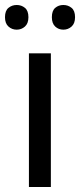

<svg xmlns="http://www.w3.org/2000/svg" viewBox="-31 -750 321 770"><path d="M173 0H85V-536H173ZM-11 -681Q-11 -707 3 -718.5Q17 -730 36 -730Q55 -730 69 -718.5Q83 -707 83 -681Q83 -656 69 -643.5Q55 -631 36 -631Q17 -631 3 -643.5Q-11 -656 -11 -681ZM177 -681Q177 -707 190.5 -718.5Q204 -730 223 -730Q242 -730 256 -718.5Q270 -707 270 -681Q270 -656 256 -643.5Q242 -631 223 -631Q204 -631 190.5 -643.5Q177 -656 177 -681Z"/></svg>

Font: Noto Sans Myanmar UI
Style: Regular
Weight: 400
Designer: Monotype Design Team
Foundry: Monotype Imaging Inc.
Version: Version 2.103; ttfautohint (v1.8.4.7-5d5b)